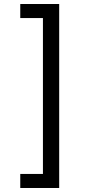

<svg xmlns="http://www.w3.org/2000/svg" viewBox="-20 -802 455 957"><path d="M81 65V135H275V-782H81V-712H194V65Z"/></svg>

Font: Noto Sans Bengali
Style: Regular
Weight: 400
Designer: Jelle Bosma - Monotype Design Team
Foundry: Monotype Imaging Inc.
Version: Version 2.003